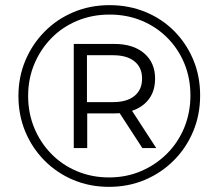

<svg xmlns="http://www.w3.org/2000/svg" viewBox="-20 -723 849 746"><path d="M403.6 3Q328.6 3 264.6 -24Q200.6 -51 152.6 -99.5Q104.6 -148 78.1 -212Q51.6 -276 51.6 -350Q51.6 -424 78.6 -488Q105.6 -552 153.6 -600.5Q201.6 -649 266.1 -676Q330.6 -703 405.6 -703Q480.6 -703 545.1 -676.5Q609.6 -650 657.1 -602Q704.6 -554 731.1 -490.5Q757.6 -427 757.6 -352Q757.6 -277 730.6 -212.5Q703.6 -148 655.1 -99.5Q606.6 -51 542.6 -24Q478.6 3 403.6 3ZM533.1 -147.7 431.5 -304H485.5L587.1 -147.7ZM403.4 -33.6Q470.7 -33.6 528.1 -58.1Q585.4 -82.7 628.7 -125.9Q672 -169 696 -227.3Q719.9 -285.6 719.9 -352Q719.9 -419 696.4 -476.2Q672.8 -533.4 630.3 -576Q587.9 -618.7 530.6 -642.6Q473.2 -666.4 405.7 -666.4Q338.2 -666.4 280.3 -642.4Q222.3 -618.3 179.7 -574.7Q137.1 -531.2 113.2 -473.9Q89.3 -416.6 89.3 -350.1Q89.3 -283.6 113.1 -226.1Q136.9 -168.6 179.4 -125.2Q221.9 -81.7 279.5 -57.7Q337 -33.6 403.4 -33.6ZM266.6 -147.7V-552.3H423.5Q497.8 -552.3 540.2 -515.9Q582.6 -479.4 582.6 -417.6Q582.6 -354.4 540.2 -318.4Q497.8 -282.4 423.4 -282.4H318.9V-147.7ZM317.9 -326.3H419.7Q472.9 -326.3 502.5 -350.3Q532 -374.4 532 -417.6Q532 -460.9 502.5 -484.6Q472.9 -508.4 419.7 -508.4H317.9Z"/></svg>

Font: Montserrat Alternates Thin
Style: Regular
Weight: 100
Designer: Julieta Ulanovsky
Foundry: Julieta Ulanovsky
Version: Version 9.000